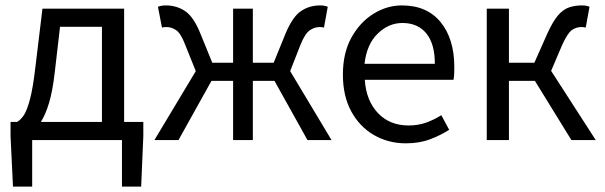

<svg xmlns="http://www.w3.org/2000/svg" viewBox="-20 -518 2236 710"><path d="M183 -255Q175 -183 161.5 -138Q148 -93 131 -67H357V-419H202ZM99 0V172H28L19 -15V-67H43Q57 -75 68.5 -92.5Q80 -110 91 -151.5Q102 -193 111 -271L137 -486H439V-67H510V-15L502 172H431V0Z M551 0 704 -255 665 -352Q649 -394 632 -406Q615 -418 595 -418Q585 -418 579 -416L564 -493Q577 -498 593 -498Q633 -498 664.5 -477Q696 -456 721 -394L765 -286H842V-486H915V-286H992L1036 -394Q1062 -456 1093 -477Q1124 -498 1164 -498Q1180 -498 1192 -493L1178 -416Q1172 -418 1162 -418Q1143 -418 1125.5 -406Q1108 -394 1091 -352L1053 -255L1206 0H1117L995 -219H915V0H842V-219H762L640 0Z M1481 12Q1416 12 1363 -18.5Q1310 -49 1279 -106Q1248 -163 1248 -242Q1248 -322 1279.5 -379Q1311 -436 1361 -467Q1411 -498 1466 -498Q1559 -498 1609.5 -436Q1660 -374 1660 -270Q1660 -257 1659.5 -244.5Q1659 -232 1657 -223H1329Q1334 -146 1377.5 -100Q1421 -54 1491 -54Q1526 -54 1555.5 -64.5Q1585 -75 1612 -92L1641 -38Q1610 -18 1570.5 -3Q1531 12 1481 12ZM1328 -282H1588Q1588 -356 1556.5 -394.5Q1525 -433 1468 -433Q1417 -433 1376.5 -393.5Q1336 -354 1328 -282Z M1780 0V-486H1862V-286H1956L2004 -394Q2024 -438 2043 -460.5Q2062 -483 2084 -490.5Q2106 -498 2132 -498Q2148 -498 2160 -493L2146 -416Q2140 -418 2130 -418Q2111 -418 2095 -407Q2079 -396 2059 -352L2018 -256L2183 0H2093L1958 -219H1862V0Z"/></svg>

Font: .
Style: 
Weight: 400
Designer: Paul D. Hunt, Dalton Maag
Foundry: Dalton Maag Ltd
Version: Version 1.200